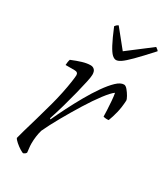

<svg xmlns="http://www.w3.org/2000/svg" viewBox="-182 -797 750 873"><g transform="rotate(30 193.5 -360.5)"><path d="M90 0Q85 0 71.5 -8.5Q58 -17 45.5 -28Q33 -39 30 -46Q33 -59 42 -90.5Q51 -122 64 -166Q77 -210 90 -259Q99 -292 106.5 -328Q114 -364 118 -392Q122 -420 122 -428Q122 -444 103 -444H56Q56 -450 57.5 -459.5Q59 -469 61 -474Q90 -486 113.5 -493Q137 -500 156 -500Q168 -500 176 -492Q184 -484 184 -466Q184 -455 178 -427Q172 -399 162.5 -361Q153 -323 141 -280.5Q129 -238 116 -199L120 -195Q136 -230 156.5 -270.5Q177 -311 200 -351.5Q223 -392 246.5 -425.5Q270 -459 291.5 -479.5Q313 -500 331 -500Q340 -500 350 -488Q360 -476 368 -462Q376 -448 376 -441Q374 -405 367 -376.5Q360 -348 351 -325Q344 -324 337 -324.5Q330 -325 323 -327Q323 -337 322 -359.5Q321 -382 319 -407Q317 -432 314 -447Q298 -436 271 -400.5Q244 -365 214 -316.5Q184 -268 156 -218.5Q128 -169 110 -130Q105 -113 102.5 -94.5Q100 -76 100 -58Q100 -46 101.5 -34.5Q103 -23 104 -12Q103 -9 100 -6Q97 -3 90 0ZM243 -578Q233 -578 222 -588Q211 -598 196 -626Q181 -654 159 -707Q161 -709 164 -713Q167 -717 175 -721L250 -628L372 -721Q378 -717 382.5 -713Q387 -709 387 -707Q339 -654 311 -626Q283 -598 268 -588Q253 -578 243 -578Z"/></g></svg>

Font: Texturina 72pt 72pt Thin
Style: Italic
Weight: 100
Italic angle: -11°
Designer: Guillermo Torres Carreño
Foundry: Omnibus-Type
Version: Version 1.002; ttfautohint (v1.8.3)